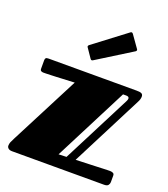

<svg xmlns="http://www.w3.org/2000/svg" viewBox="-140 -866 842 964"><g transform="rotate(20 281.0 -383.5)"><path d="M32.2 -483.9Q32.2 -492.2 35.6 -496.1Q39.1 -500 50.3 -500H522Q540.5 -500 547.9 -495.6Q555.2 -491.2 555.2 -480Q555.2 -466.3 546.4 -450.2L351.6 -68.8Q397 -70.3 434.6 -71.8Q450.7 -72.3 466.6 -73Q482.4 -73.7 496.1 -74.2Q509.8 -74.7 519.5 -75Q529.3 -75.2 533.2 -75.2Q541.5 -75.2 548.8 -72Q556.2 -68.8 556.2 -59.1V-23.9Q556.2 -15.1 550.5 -7.6Q544.9 0 528.3 0H37.6Q23.4 0 16.6 -6.1Q9.8 -12.2 9.8 -20Q9.8 -29.8 13.4 -39.1Q17.1 -48.3 25.4 -64L214.8 -431.6Q176.8 -429.7 144 -428.2Q129.9 -427.2 115.7 -426.8Q101.6 -426.3 88.6 -425.8Q75.7 -425.3 65.4 -425Q55.2 -424.8 49.3 -424.8Q43.5 -424.8 37.8 -427.5Q32.2 -430.2 32.2 -439.9ZM491.2 -433.6Q493.2 -437.5 494.4 -441.2Q495.6 -444.8 495.6 -447.8Q495.6 -459 480 -459H462.9L261.7 -65.4L303.7 -66.9ZM263.7 -568.8Q261.7 -567.9 260.3 -566.9Q258.8 -565.9 257.3 -565.9Q252 -565.9 249 -570.8L216.3 -618.7Q213.4 -622.1 213.4 -625.5Q213.4 -628.9 217.8 -632.8L390.6 -763.7Q394 -766.6 397.5 -766.6Q400.9 -766.6 404.8 -762.2L449.7 -698.7Q453.1 -694.8 453.1 -691.4Q453.1 -687 448.7 -684.1Z"/></g></svg>

Font: Fascinate Inline
Style: Regular
Weight: 900
Designer: Astigmatic (AOETI)
Foundry: Astigmatic (AOETI)
Version: Version 1.000